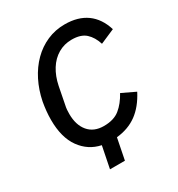

<svg xmlns="http://www.w3.org/2000/svg" viewBox="-200 -837 1030 1114"><g transform="rotate(-30 315.0 -280.0)"><path d="M209 150 238 5Q156 -12 106 -81.5Q56 -151 56 -269Q56 -299 59 -328.5Q62 -358 67 -386Q81 -456 111 -515.5Q141 -575 184.5 -618.5Q228 -662 283 -686Q338 -710 401 -710Q490 -710 547.5 -668.5Q605 -627 630 -546L533 -504Q517 -555 485 -584Q453 -613 392 -613Q342 -613 301 -589Q260 -565 232.5 -521Q205 -477 193 -418L171 -305Q167 -288 166 -273.5Q165 -259 165 -246Q165 -172 201.5 -128.5Q238 -85 305 -85Q372 -85 411.5 -117Q451 -149 481 -204L571 -161Q530 -82 473 -40.5Q416 1 337 9L309 150Z"/></g></svg>

Font: IBM Plex Sans Medium
Style: Italic
Weight: 500
Italic angle: -11.31°
Designer: Mike Abbink, Paul van der Laan, Pieter van Rosmalen
Foundry: Bold Monday
Version: Version 3.201